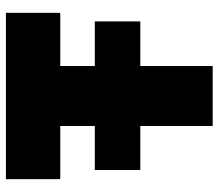

<svg xmlns="http://www.w3.org/2000/svg" viewBox="-65 -675 740 650"><g transform="rotate(-90 305.0 -350.0)"><path d="M203.5 0V-516H23.5V-700H586.5V-516H406.5V0ZM54.5 -245V-399H557.5V-245Z"/></g></svg>

Font: Geologica Cursive Black
Style: Regular
Weight: 900
Designer: Sindre Bremnes, Frode Helland
Foundry: Monokrom Skriftforlag AS
Version: Version 1.010;gftools[0.9.28]